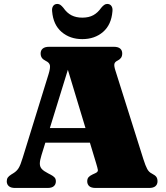

<svg xmlns="http://www.w3.org/2000/svg" viewBox="-20 -932 825 952"><path d="M177.5 -297H468L468.5 -224.5H176.5ZM257 -33Q257 -18 247 -9Q237 0 215.5 0H55Q34 0 23.8 -9Q13.5 -18 13.5 -33Q13.5 -44 18.5 -51.5Q23.5 -59 35.5 -66.5L46 -73Q62.5 -83 72 -98Q81.5 -113 92.5 -149.5L221 -565Q230 -594.5 227.5 -608Q225 -621.5 207 -630Q193 -637 187.2 -645.8Q181.5 -654.5 181.5 -667Q181.5 -682.5 192 -691.2Q202.5 -700 224 -700H544Q565.5 -700 575.8 -691.2Q586 -682.5 586 -667Q586 -653.5 579.8 -645Q573.5 -636.5 562 -631Q549.5 -625 547.2 -615Q545 -605 552 -583L691 -142.5Q701.5 -109.5 710 -94Q718.5 -78.5 732 -72Q749.5 -63 755.2 -54.8Q761 -46.5 761 -33Q761 -18 750.8 -9Q740.5 0 719 0H454.5Q432.5 0 422.5 -9Q412.5 -18 412.5 -33Q412.5 -45.5 418.8 -53Q425 -60.5 438 -66.5L454 -74Q467 -80 465.2 -90Q463.5 -100 456.5 -123L308.5 -612.5L329.5 -628L185.5 -162Q177.5 -136.5 177.5 -120.8Q177.5 -105 187.2 -94.2Q197 -83.5 218.5 -72.5L232 -65.5Q243.5 -59.5 250.2 -52.5Q257 -45.5 257 -33ZM388 -844.5Q420.5 -844.5 442.8 -856.8Q465 -869 482 -893.5Q489.5 -902.5 496.5 -907.5Q503.5 -912.5 511.5 -912.5Q525.5 -912.5 532.5 -902.2Q539.5 -892 537.5 -875.5Q532 -809 490.8 -773.5Q449.5 -738 388 -738Q327 -738 285.5 -773.5Q244 -809 238.5 -875.5Q236.5 -892 243.5 -902.2Q250.5 -912.5 264.5 -912.5Q273 -912.5 279.8 -907.5Q286.5 -902.5 294 -893.5Q312 -867.5 334.8 -856Q357.5 -844.5 388 -844.5Z"/></svg>

Font: Fraunces Black
Style: Regular
Weight: 900
Version: Version 1.000;[b76b70a41]